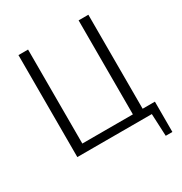

<svg xmlns="http://www.w3.org/2000/svg" viewBox="-192 -832 1068 1125"><g transform="rotate(-30 342.0 -269.5)"><path d="M649 -54V151H604L597 0H93V-690H158V-54H500V-690H566V-54Z"/></g></svg>

Font: Exo 2.0 Light
Style: Regular
Weight: 300
Designer: Natanael Gama
Version: Version 1.001;PS 001.001;hotconv 1.0.70;makeotf.lib2.5.58329